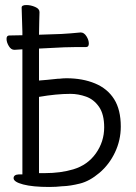

<svg xmlns="http://www.w3.org/2000/svg" viewBox="-20 -731 540 763"><path d="M176 12Q110 12 72 2Q34 -8 34 -23Q34 -37 55 -38H69V-535L38 -533H37Q24 -533 15 -548Q6 -563 6 -576.5Q6 -590 17 -590L69 -591V-604L66 -701Q66 -711 85 -711Q102 -711 119.5 -703.5Q137 -696 137 -683Q137 -671 136 -647Q136 -638 135 -593L224 -596Q260 -598 300 -602H301Q314 -602 323.5 -587Q333 -572 333 -558Q333 -544 322 -544H283Q255 -544 235 -543L135 -538V-411Q164 -413 209 -418H214Q231 -420 244 -420Q308 -420 357.5 -399.5Q407 -379 433.5 -337Q460 -295 460 -228Q460 -174 437 -125.5Q414 -77 375 -44Q336 -11 297.5 -1.5Q259 8 231 9H229Q203 12 176 12ZM135 -43H158Q221 -43 271 -58Q328 -75 361 -121.5Q394 -168 394 -225Q394 -277 373.5 -306.5Q353 -336 322 -347Q291 -358 260 -358Q204 -358 135 -346Z"/></svg>

Font: LXGW WenKai Mono TC
Style: Regular
Weight: 400
Designer: LXGW / Fontworks Inc.
Foundry: LXGW / Fontworks Inc.
Version: Version 1.330